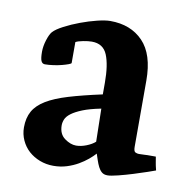

<svg xmlns="http://www.w3.org/2000/svg" viewBox="-60 -507 576 579"><g transform="rotate(10 228.5 -218.0)"><path d="M252 -183Q217 -176 196 -167.5Q175 -159 163 -150Q151 -141 147 -131.5Q143 -122 143 -113Q143 -86 161 -73Q179 -60 196 -60Q211 -60 227.5 -66.5Q244 -73 254 -82ZM387 -68Q395 -68 403 -68.5Q411 -69 414 -69H439Q441 -58 442 -51Q443 -44 447 -28Q442 -26 423 -19.5Q404 -13 381.5 -6Q359 1 337 6.5Q315 12 305 12Q294 12 287.5 6.5Q281 1 276.5 -8Q272 -17 268.5 -27.5Q265 -38 262 -47Q254 -38 242 -28Q230 -18 214.5 -9Q199 0 180 6Q161 12 139 12Q117 12 97.5 4.5Q78 -3 63.5 -16Q49 -29 40.5 -47.5Q32 -66 32 -87Q32 -116 43.5 -136.5Q55 -157 80.5 -172.5Q106 -188 147.5 -200.5Q189 -213 249 -226V-262Q249 -316 236.5 -346.5Q224 -377 189 -377Q178 -377 162.5 -374Q147 -371 140 -367V-303Q140 -301 132 -298Q124 -295 112.5 -292Q101 -289 87 -287Q73 -285 61 -285Q53 -285 49.5 -293Q46 -301 46 -321Q46 -338 52 -357Q58 -376 65 -384Q74 -394 96 -405.5Q118 -417 143.5 -426.5Q169 -436 193.5 -442Q218 -448 233 -448Q296 -448 333.5 -409Q371 -370 371 -290V-87Q371 -73 376.5 -70.5Q382 -68 387 -68Z"/></g></svg>

Font: Lusitana
Style: Bold
Weight: 700
Designer: Ana Paula Megda
Foundry: Ana Paula Megda
Version: Version 1.000; ttfautohint (v1.1) -l 8 -r 50 -G 200 -x 14 -D